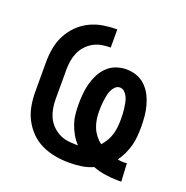

<svg xmlns="http://www.w3.org/2000/svg" viewBox="-102 -623 704 726"><g transform="rotate(20 250.0 -260.0)"><path d="M447 8Q421 8 395.5 4Q370 0 346 -9Q324 1 299.5 4.5Q275 8 250 8Q222 8 194 3Q166 -2 140.5 -14Q115 -26 95 -46Q75 -66 62 -91Q49 -116 44 -144Q39 -172 39 -200V-320Q39 -348 44 -376Q49 -404 62 -429Q75 -454 95 -474Q115 -494 140.5 -506.5Q166 -519 194 -523.5Q222 -528 250 -528V-455Q232 -455 214.5 -452Q197 -449 181.5 -440.5Q166 -432 153.5 -418.5Q141 -405 134 -389Q127 -373 124 -355.5Q121 -338 121 -320V-200Q121 -182 124 -164.5Q127 -147 134 -131Q141 -115 153.5 -101.5Q166 -88 181.5 -79.5Q197 -71 214.5 -68Q232 -65 250 -65H260Q246 -80 236 -97.5Q226 -115 219.5 -134Q213 -153 211 -173Q209 -193 209 -213Q209 -234 211 -255Q213 -276 218.5 -296.5Q224 -317 233.5 -335.5Q243 -354 258.5 -369Q274 -384 294 -391Q314 -398 335 -398Q356 -398 376 -391Q396 -384 411.5 -369Q427 -354 436.5 -335.5Q446 -317 451.5 -296.5Q457 -276 459 -255Q461 -234 461 -213Q461 -194 459.5 -174.5Q458 -155 453 -136.5Q448 -118 439.5 -100Q431 -82 420 -67Q426 -65 433 -64.5Q440 -64 448 -64Q450 -64 452.5 -64.5Q455 -65 457 -65L461 8ZM341 -99Q351 -110 359 -123.5Q367 -137 371.5 -152Q376 -167 377.5 -182.5Q379 -198 379 -213Q379 -224 378.5 -235Q378 -246 376.5 -256.5Q375 -267 373 -278Q371 -289 366.5 -299Q362 -309 354 -317Q346 -325 335 -325Q324 -325 316 -317Q308 -309 303.5 -299Q299 -289 297 -278Q295 -267 293.5 -256.5Q292 -246 291.5 -235Q291 -224 291 -213Q291 -197 293.5 -181Q296 -165 302 -150Q308 -135 318 -122Q328 -109 341 -99Z"/></g></svg>

Font: Iosevka Fixed Medium
Style: Regular
Weight: 500
Monospace: yes
Designer: Belleve Invis
Foundry: Belleve Invis
Version: Version 32.3.0